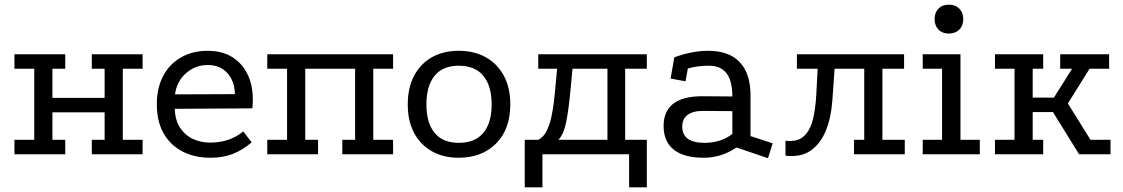

<svg xmlns="http://www.w3.org/2000/svg" viewBox="-20 -662 4818 824"><path d="M42 -429H260V-367H205V-242H429V-367H374V-429H592V-367H507V-62H592V0H374V-62H429V-180H205V-62H260V0H42V-62H127V-367H42Z M1060 -51Q1020 -17 978 -1Q936 15 884 15Q814 15 762 -12.5Q710 -40 681.5 -91Q653 -142 653 -215Q653 -284 680 -335.5Q707 -387 756.5 -415.5Q806 -444 871 -444Q932 -444 975 -418Q1018 -392 1041.5 -345Q1065 -298 1065 -235Q1065 -226 1064.5 -216.5Q1064 -207 1063 -197L730 -195Q732 -144 754 -112Q776 -80 809.5 -65Q843 -50 881 -50Q924 -50 959.5 -62Q995 -74 1024 -98ZM988 -258Q987 -314 955.5 -348.5Q924 -383 872 -383Q819 -383 779 -348.5Q739 -314 731 -257Z M1127 -429H1667V-367H1582V-62H1667V0H1449V-62H1504V-367H1290V-62H1345V0H1127V-62H1212V-367H1127Z M1948 -444Q2015 -444 2064.5 -416.5Q2114 -389 2142 -337.5Q2170 -286 2170 -214Q2170 -107 2109 -46Q2048 15 1948 15Q1883 15 1834 -12.5Q1785 -40 1757.5 -91Q1730 -142 1730 -214Q1730 -286 1757.5 -337.5Q1785 -389 1834 -416.5Q1883 -444 1948 -444ZM1949 -380Q1880 -380 1845 -336.5Q1810 -293 1810 -214Q1810 -135 1845 -92Q1880 -49 1949 -49Q2019 -49 2054.5 -92Q2090 -135 2090 -214Q2090 -293 2054.5 -336.5Q2019 -380 1949 -380Z M2232 142V-62H2290Q2311 -72 2324.5 -97.5Q2338 -123 2345.5 -156.5Q2353 -190 2357 -223.5Q2361 -257 2363 -282L2371 -367H2290V-429H2756V-367H2663V-62H2756V142H2680V0H2308V142ZM2377 -62H2587V-367H2437L2428 -271Q2420 -189 2410 -138.5Q2400 -88 2377 -62Z M3141 -29Q3076 15 3000 15Q2916 15 2872.5 -19Q2829 -53 2828 -118Q2826 -249 2994 -249L3123 -248Q3123 -315 3098 -347.5Q3073 -380 3022 -380Q2998 -380 2975 -377Q2952 -374 2932 -368L2922 -313L2858 -325L2874 -416Q2912 -430 2948.5 -437Q2985 -444 3019 -444Q3109 -444 3155 -395Q3201 -346 3201 -252V-78L3296 -47L3276 17ZM2997 -186Q2954 -186 2931 -169Q2908 -152 2908 -119Q2908 -49 3004 -49Q3073 -49 3123 -87V-185Z M3645 0V-62H3689V-367H3400V-429H3860V-367H3767V-62H3863V0ZM3351 6V-58Q3402 -52 3429.5 -77Q3457 -102 3468.5 -149Q3480 -196 3483 -252L3490 -383H3563L3552 -229Q3547 -158 3524.5 -102Q3502 -46 3459.5 -16Q3417 14 3351 6Z M3940 -429H4102V-62H4185V0H3940V-62H4023V-367H3940ZM4052 -642Q4080 -642 4097 -625Q4114 -608 4114 -580Q4114 -552 4097 -535Q4080 -518 4052 -518Q4024 -518 4007.5 -535Q3991 -552 3991 -580Q3991 -608 4007.5 -625Q4024 -642 4052 -642Z M4250 -429H4457V-367H4412V-243H4503L4581 -367H4530V-429H4740V-367H4656L4563 -218L4660 -62H4746V0H4611L4499 -181H4412V-62H4457V0H4250V-62H4334V-367H4250Z"/></svg>

Font: Podkova VF Beta
Style: Regular
Weight: 400
Designer: Ilya Yudin
Foundry: Cyreal (www.cyreal.org)
Version: Version 2.100